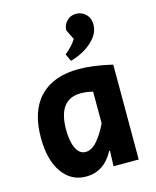

<svg xmlns="http://www.w3.org/2000/svg" viewBox="-121 -890 800 987"><g transform="rotate(-15 278.5 -396.0)"><path d="M214 15Q135 15 87.5 -52.5Q40 -120 40 -238Q40 -380 112 -454.5Q184 -529 319 -529Q395 -529 497 -505V0H363L366 -82H362Q310 15 214 15ZM244 -108Q277 -108 307 -143Q337 -178 361 -229V-397Q345 -402 328 -404Q311 -406 297 -406Q176 -406 176 -244Q176 -181 194 -144.5Q212 -108 244 -108ZM292 -580 274 -619Q313 -650 335 -685L309 -738Q309 -764 328.5 -785.5Q348 -807 379 -807Q409 -807 430.5 -786Q452 -765 452 -731Q452 -695 429 -665Q406 -635 369.5 -613Q333 -591 292 -580Z"/></g></svg>

Font: Secular One
Style: Regular
Weight: 400
Designer: Michal Sahar
Foundry: Hagilda
Version: Version 1.002; ttfautohint (v1.8.4.7-5d5b);gftools[0.9.29]